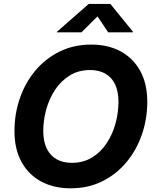

<svg xmlns="http://www.w3.org/2000/svg" viewBox="-20 -969 811 998"><path d="M346.8 9.8Q260.4 9.8 194.6 -25.3Q128.9 -60.3 92.1 -126.7Q55.2 -193.2 55.2 -287.7Q55.2 -376.7 83.1 -457.8Q111 -538.8 163.5 -601.7Q216 -664.6 289.7 -700.9Q363.3 -737.3 454.6 -737.3Q540.8 -737.3 606.2 -702.4Q671.6 -667.5 708.6 -601Q745.5 -534.6 745.5 -439.8Q745.5 -350.5 717.5 -269.6Q689.5 -188.7 637.1 -125.7Q584.7 -62.8 511.3 -26.5Q437.9 9.8 346.8 9.8ZM352.9 -122.6Q413.1 -122.6 458.6 -150.5Q504.1 -178.5 534.7 -225Q565.3 -271.6 580.6 -327.7Q595.8 -383.7 595.8 -439.7Q595.8 -494.1 578.1 -530.9Q560.4 -567.6 527.3 -586.3Q494.3 -605 448.6 -605Q388.4 -605 342.8 -576.9Q297.1 -548.8 266.4 -502.3Q235.7 -455.7 220.3 -399.9Q204.9 -344 204.9 -288Q204.9 -233.9 222.9 -197Q240.9 -160.1 274 -141.4Q307.2 -122.6 352.9 -122.6ZM403.3 -800.8H276L276.7 -804.4L441.4 -948.7H553.6L670.8 -804.4L670.1 -800.8H542.4L486.9 -883.8Z"/></svg>

Font: Inter
Style: Italic
Weight: 400
Italic angle: -9.3988°
Designer: Rasmus Andersson
Foundry: rsms
Version: Version 4.001;git-66647c0bb